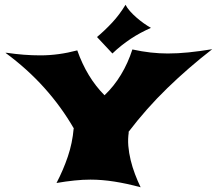

<svg xmlns="http://www.w3.org/2000/svg" viewBox="-20 -773 913 808"><path d="M873 -565.9Q772.9 -488.3 684.3 -402.3Q595.7 -316.4 520 -216.8H522Q517.6 -189 520 -159.2Q522.5 -129.4 529.8 -99.4Q537.1 -69.3 548.1 -40.3Q559.1 -11.2 571.8 15.1Q514.2 -0.5 461.7 -8.8Q409.2 -17.1 360.8 -17.1Q328.6 -17.1 293.2 -13.4Q257.8 -9.8 217.8 -2.9Q246.6 -58.1 265.6 -114.5Q284.7 -170.9 290 -231.9H291Q238.3 -323.2 166.7 -403.1Q95.2 -482.9 2.9 -550.8H8.8Q45.4 -545.4 80.3 -542.7Q115.2 -540 149.9 -540Q226.1 -540 305.2 -561Q345.7 -446.3 419.9 -372.1Q459.5 -409.7 489 -458.5Q518.6 -507.3 537.1 -564.9Q576.7 -556.2 614 -552Q651.4 -547.9 686 -547.9Q728.5 -547.9 773.4 -552.5Q818.4 -557.1 873 -565.9ZM615.2 -655.8Q592.3 -645.5 571.3 -634.3Q550.3 -623 530.5 -609.9Q510.7 -596.7 491.5 -581.5Q472.2 -566.4 453.1 -547.9L388.2 -617.2Q421.9 -645.5 452.1 -678Q482.4 -710.4 508.3 -752.9Q514.6 -740.2 526.9 -726.3Q539.1 -712.4 554 -699.5Q568.8 -686.5 585 -675Q601.1 -663.6 615.2 -655.8Z"/></svg>

Font: Shojumaru
Style: Regular
Weight: 400
Version: Version 1.001